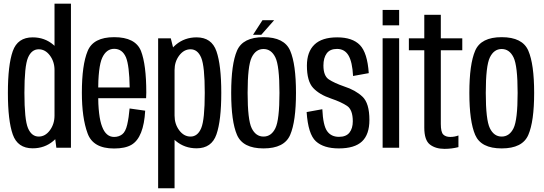

<svg xmlns="http://www.w3.org/2000/svg" viewBox="-20 -805 2961 1046"><path d="M287 0H366.5V-785H277V-77ZM158 3Q223 3 270.2 -36.8Q317.5 -76.5 317.5 -130.5L277 -175.5Q277 -129.5 251.8 -95.2Q226.5 -61 191 -61Q152 -61 132.5 -107Q113 -153 113 -299Q113 -445 132.5 -490.8Q152 -536.5 191 -536.5Q226.5 -536.5 251.8 -502.8Q277 -469 277 -423.5L317.5 -467Q317.5 -521.5 270.2 -561.5Q223 -601.5 158 -601.5Q76 -601.5 49.5 -526.2Q23 -451 23 -299Q23 -148 49.5 -72.5Q76 3 158 3Z M601.5 4V-59Q557.5 -59 536.5 -114.5Q514.5 -169 514.5 -300Q514.5 -442.5 537 -490.5Q559.5 -539 602 -539Q646.5 -539 666.5 -492Q684.5 -447.5 686.5 -328.5H505V-270H776Q777 -285 777 -300.5Q777 -452.5 748 -527.5Q717.5 -602.5 602 -602.5Q488.5 -602.5 457.5 -527Q426 -451.5 426 -300Q426 -163 457 -79Q486.5 4 601.5 4ZM601.5 -59V4Q661.5 4 696 -16Q730 -36 748.5 -83Q767 -129.5 771 -202L686 -214Q682 -165.5 673 -126Q664 -87 645.5 -73Q627 -59 601.5 -59Z M841.5 220.5H931V-514L910.5 -596H841.5ZM1051 3Q1133 3 1159.2 -72.8Q1185.5 -148.5 1185.5 -299Q1185.5 -450 1159.2 -525.8Q1133 -601.5 1051 -601.5Q986 -601.5 938.2 -561.5Q890.5 -521.5 890.5 -467L931 -423.5Q931 -469 956.5 -502.8Q982 -536.5 1018 -536.5Q1057 -536.5 1076.2 -490.5Q1095.5 -444.5 1095.5 -299Q1095.5 -153 1076.2 -107Q1057 -61 1018 -61Q982 -61 956.5 -95Q931 -129 931 -175.5L890.5 -130.5Q890.5 -76.5 938.2 -36.8Q986 3 1051 3Z M1415.5 3.5Q1529 3.5 1560.8 -70Q1592.5 -143.5 1592.5 -299Q1592.5 -455.5 1560.8 -529Q1529 -602.5 1415.5 -602.5Q1303 -602.5 1271.2 -529Q1239.5 -455.5 1239.5 -299Q1239.5 -143.5 1271.2 -70Q1303 3.5 1415.5 3.5ZM1415.5 -61Q1373.5 -61 1351.2 -106.5Q1329 -152 1329 -299Q1329 -446.5 1351.2 -492.2Q1373.5 -538 1415.5 -538Q1458 -538 1480.2 -492.2Q1502.5 -446.5 1502.5 -299Q1502.5 -152 1480.2 -106.5Q1458 -61 1415.5 -61ZM1358.5 -615.5H1403.5L1473.5 -695H1410Z M1826 3.5Q1912 3.5 1952.2 -34.5Q1992.5 -72.5 1992.5 -151.5Q1992.5 -242.5 1954.8 -278.2Q1917 -314 1855 -334Q1800.5 -353 1771.2 -372.5Q1742 -392 1742 -448Q1742 -489.5 1759.8 -514Q1777.5 -538.5 1816 -538.5Q1857.5 -538.5 1878.5 -503Q1899.5 -467.5 1903.5 -391L1989 -406.5Q1981.5 -517.5 1940.8 -559.5Q1900 -601.5 1817 -601.5Q1734 -601.5 1693 -562Q1652 -522.5 1652 -447.5Q1652 -362.5 1686 -326Q1720 -289.5 1784 -268Q1839.5 -249 1870.8 -228Q1902 -207 1902 -144Q1902 -106 1884 -82.8Q1866 -59.5 1826.5 -59.5Q1784 -59.5 1762 -90.8Q1740 -122 1736 -210L1650.5 -194.5Q1658.5 -74 1701 -35.2Q1743.5 3.5 1826 3.5Z M2064.5 0H2154.5V-596.5H2064.5ZM2064.5 -751V-667H2154.5V-751Z M2401.5 6Q2441 6 2477.5 -3.5V-67Q2456.5 -59 2433 -59Q2408 -59 2394.8 -72.2Q2381.5 -85.5 2381.5 -130V-531H2498.5V-596H2381.5V-724.5H2291.5V-596H2207.5V-531H2291.5V-110Q2291.5 -41.5 2322 -17.8Q2352.5 6 2401.5 6Z M2713 3.5Q2826.5 3.5 2858.2 -70Q2890 -143.5 2890 -299Q2890 -455.5 2858.2 -529Q2826.5 -602.5 2713 -602.5Q2600.5 -602.5 2568.8 -529Q2537 -455.5 2537 -299Q2537 -143.5 2568.8 -70Q2600.5 3.5 2713 3.5ZM2713 -61Q2671 -61 2648.8 -106.5Q2626.5 -152 2626.5 -299Q2626.5 -446.5 2648.8 -492.2Q2671 -538 2713 -538Q2755.5 -538 2777.8 -492.2Q2800 -446.5 2800 -299Q2800 -152 2777.8 -106.5Q2755.5 -61 2713 -61Z"/></svg>

Font: Anybody Condensed
Style: Regular
Weight: 400
Width: 3
Designer: Tyler Finck
Foundry: Etcetera Type Company
Version: Version 1.113;gftools[0.9.25]